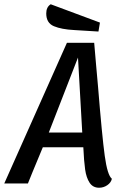

<svg xmlns="http://www.w3.org/2000/svg" viewBox="-36 -861 590 901"><path d="M429 20Q400 20 384.5 -3.5Q369 -27 363.5 -65.5Q358 -104 355 -170H165L116 -52L95 0H-16L278 -660H406Q411 -607 415 -555.5Q419 -504 424 -455Q443 -221 455.5 -130Q468 -39 489 -22Q485 -4 467.5 8Q450 20 429 20ZM193 -239H350L330 -591ZM181 -798Q181 -828 202 -841L433 -755L426 -713L312 -720Q253 -723 217 -738Q181 -753 181 -798Z"/></svg>

Font: Sansita Light Italic
Style: Regular
Weight: 300
Italic angle: -11°
Designer: Pablo Cosgaya
Foundry: Omnibus-Type
Version: Version 1.006